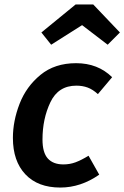

<svg xmlns="http://www.w3.org/2000/svg" viewBox="-20 -828 559 863"><path d="M484 -481 420 -405Q397 -426 374 -434.5Q351 -443 323 -443Q242 -443 206.5 -368.5Q171 -294 171 -201Q171 -142 195 -115.5Q219 -89 265 -89Q294 -89 319.5 -98.5Q345 -108 378 -128L426 -43Q343 15 251 15Q150 15 94 -44.5Q38 -104 38 -208Q38 -284 68 -361.5Q98 -439 162 -491.5Q226 -544 322 -544Q420 -544 484 -481ZM166 -682 320 -808H399L519 -682L464 -627L349 -715L210 -627Z"/></svg>

Font: FiraGO Medium
Style: Italic
Weight: 500
Italic angle: -8°
Designer: bBox Type GmbH
Foundry: bBox Type GmbH
Version: Version 1.001